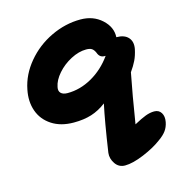

<svg xmlns="http://www.w3.org/2000/svg" viewBox="-111 -634 890 954"><g transform="rotate(-15 334.0 -157.0)"><path d="M416 222.2Q383.8 222.2 365.7 195.6Q347.7 168.9 351.1 140.1Q374.5 -17.1 393.1 -103Q356 -74.7 316.4 -62.3Q276.9 -49.8 225.1 -49.8Q158.2 -49.8 112.3 -79.8Q66.4 -109.9 49.1 -159.4Q31.7 -209 43.9 -268.1Q58.1 -341.3 109.9 -403.3Q161.6 -465.3 235.8 -500.7Q310.1 -536.1 388.2 -536.1Q453.6 -536.1 497.3 -496.3Q541 -456.5 538.1 -404.8Q579.6 -404.8 599.1 -382.8Q618.7 -360.8 611.8 -324.2Q605 -292 593.5 -268.3Q582 -244.6 563 -217.8Q541.5 -108.9 518.1 38.1Q555.7 17.6 579.1 8.8Q602.5 0 624 0Q647.9 0 659.7 18.8Q671.4 37.6 666 65.9Q661.1 91.3 647.7 109.4Q634.3 127.4 610.8 144Q572.3 173.3 513.7 197.8Q455.1 222.2 416 222.2ZM191.9 -241.2Q187.5 -221.2 198.5 -210.2Q209.5 -199.2 232.9 -199.2Q297.9 -199.2 358.9 -233.9Q419.9 -268.6 462.9 -329.1H457Q432.1 -329.1 422.9 -356Q416 -371.6 406.2 -378.2Q396.5 -384.8 377 -384.8Q338.9 -384.8 297.9 -363.3Q256.8 -341.8 227.5 -308.3Q198.2 -274.9 191.9 -241.2Z"/></g></svg>

Font: Shantell Sans Irregular Bouncy
Style: Bold Italic
Weight: 700
Italic angle: -11.31°
Designer: Stephen Nixon, Anya Danilova, Shantell Martin
Foundry: Arrow Type
Version: Version 1.006;[9816181b4]